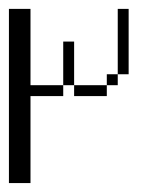

<svg xmlns="http://www.w3.org/2000/svg" viewBox="-20 -410 332 430"><path d="M146 -194.8V-219.2H219.2V-194.8ZM219.2 -219.2V-243.7H243.7V-219.2ZM121.6 -219.2V-316.9H146V-219.2ZM0 0V-390.1H48.3V-219.2H121.6V-194.8H48.3V0ZM243.7 -243.7V-390.1H268.1V-243.7Z"/></svg>

Font: FS Mondwest Regular
Style: Regular
Weight: 400
Designer: NZWStudios2024
Foundry: https://fontstruct.com
Version: Version 1.0